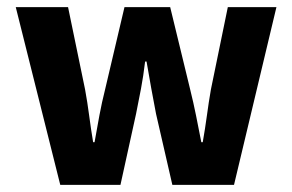

<svg xmlns="http://www.w3.org/2000/svg" viewBox="-20 -516 816 536"><path d="M148.2 0 24 -496.1H170L217.5 -266.3Q224.1 -230.2 228.9 -193.4Q233.7 -156.7 240 -119.1H244Q250.6 -156.7 257.5 -193.8Q264.4 -230.9 273.4 -266.3L327.5 -496.1H455.1L510.9 -266.3Q519.9 -230.2 527.3 -193.4Q534.7 -156.7 542 -119.1H546Q552.6 -156.7 557.6 -193.4Q562.5 -230.2 568.8 -266.3L616 -496.1H751.7L633.3 0H461.1L415.6 -198.2Q408.8 -233.2 402.4 -268.5Q396 -303.7 389.1 -344.3H385.1Q380.3 -303.7 373.6 -268.3Q366.9 -233 359.8 -198L316.3 0Z"/></svg>

Font: Mada
Style: Regular
Weight: 400
Designer: Khaled Hosny
Version: Version 1.5